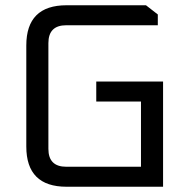

<svg xmlns="http://www.w3.org/2000/svg" viewBox="-20 -710 710 730"><path d="M80 -153V-537Q80 -690 233 -690H535L580 -655V-614H232Q164 -614 164 -546V-144Q164 -76 232 -76H516V-324H346V-400H600V0H233Q80 0 80 -153Z"/></svg>

Font: Oxanium ExtraLight
Style: Regular
Weight: 400
Version: Version 2.000